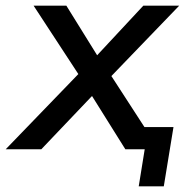

<svg xmlns="http://www.w3.org/2000/svg" viewBox="-56 -524 660 674"><path d="M-36 0 219 -264 62 -504H177L285 -330L447 -504H573L335 -257L451 -78H553L519 130H431L452 0H384L267 -187L89 0Z"/></svg>

Font: Winston Medium
Style: Italic
Weight: 500
Italic angle: -9°
Designer: Original fonts by Vernon Adams / Changes by Cristiano Sobral
Foundry: Original fonts by Vernon Adams / Changes by Cristiano Sobral
Version: Version 2.503;July 17, 2020;FontCreator 13.0.0.2655 64-bit